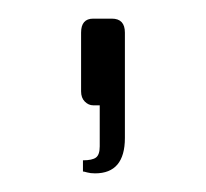

<svg xmlns="http://www.w3.org/2000/svg" viewBox="-20 -114 221 206"><path d="M69 70V58Q79 58 83 55Q87 52 87 43V-1H80Q75 -1 71 -5Q67 -9 67 -16V-79Q67 -94 80 -94H100Q114 -94 114 -79V34Q114 72 82 72Q77 72 73.5 71Q70 70 69 70Z"/></svg>

Font: Exo ExtraLight
Style: Regular
Weight: 275
Designer: Natanael Gama
Foundry: Natanael Gama
Version: Version 1.500; ttfautohint (v1.6)